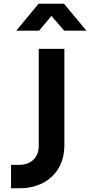

<svg xmlns="http://www.w3.org/2000/svg" viewBox="-20 -1006 482 1026"><path d="M39 0H82Q156 0 210.5 -29Q265 -58 294.5 -110Q324 -162 324 -231V-745H187V-226Q187 -180 158.5 -152.5Q130 -125 82 -125H39ZM67 -842H189L255 -921L323 -842H442L322 -986H186Z"/></svg>

Font: Plus Jakarta Sans
Style: Bold
Weight: 700
Designer: Gumpita Rahayu
Foundry: Tokotype
Version: Version 2.004; ttfautohint (v1.8.3)